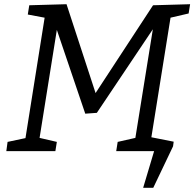

<svg xmlns="http://www.w3.org/2000/svg" viewBox="-20 -718 923 912"><path d="M883 -698 876 -654 790 -634 699 -66 805 -45 802 -23 708 174H660L712 0H532L539 -44L623 -63L706 -579L440 -182L385 -178L250 -576L168 -63L250 -44L243 0H10L16 -44L101 -62L192 -634L112 -649L119 -693L296 -698L434 -276L707 -693Z"/></svg>

Font: Bitter Pro
Style: Italic
Weight: 400
Italic angle: -9°
Designer: Sol Matas, and Bitter project Authors
Foundry: Sol Matas
Version: Version 1.010